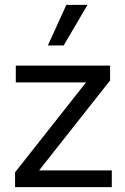

<svg xmlns="http://www.w3.org/2000/svg" viewBox="-20 -770 514 790"><path d="M177 -583 253 -750H340L242 -583ZM440 0H42V-61L334 -431H45V-500H433V-439L141 -69H440Z"/></svg>

Font: CBA Beacon Sans
Style: Regular
Weight: 400
Designer: Wei Huang
Foundry: Wei Huang
Version: Version 1.002